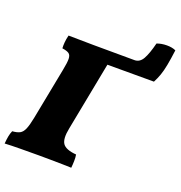

<svg xmlns="http://www.w3.org/2000/svg" viewBox="-163 -937 999 1062"><g transform="rotate(20 336.5 -405.5)"><path d="M-19 3Q-17 -22 -13.5 -40.5Q-10 -59 -3 -75Q25 -77 41 -85.5Q57 -94 67 -117.5Q77 -141 86 -187L145 -491Q154 -536 153.5 -558Q153 -580 141 -588.5Q129 -597 101 -601Q100 -616 101.5 -635.5Q103 -655 109 -679Q156 -678 256 -677Q356 -676 498 -676Q529 -676 547 -708Q565 -740 581 -804Q608 -814 639.5 -814Q671 -814 692 -804Q685 -750 678 -713.5Q671 -677 662 -651.5Q653 -626 640 -601H366L288 -197Q275 -133 293 -106.5Q311 -80 373 -75Q376 -59 375.5 -37.5Q375 -16 373 3Q354 2 321 1.5Q288 1 251.5 0.5Q215 0 183 0Q129 0 72.5 0.5Q16 1 -19 3Z"/></g></svg>

Font: Vollkorn Black
Style: Italic
Weight: 900
Italic angle: -11°
Designer: Friedrich Althausen
Foundry: Friedrich Althausen
Version: Version 5.000; ttfautohint (v1.8.3)